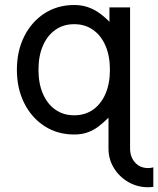

<svg xmlns="http://www.w3.org/2000/svg" viewBox="-20 -538 644 782"><path d="M604.5 143.6Q595.2 146.5 583 146.5Q550.3 146.5 530 123.8Q509.8 101.1 509.8 66.9H421.9Q421.9 110.8 444.1 146.7Q466.3 182.6 502.9 203.6Q539.6 224.6 583 224.6Q588.4 224.6 594 224.1Q599.6 223.6 604.5 223.1ZM427.7 -253.9Q427.7 -197.8 409.7 -156Q391.6 -114.3 358.9 -91.3Q326.2 -68.4 282.2 -68.4Q238.3 -68.4 205.6 -91.3Q172.9 -114.3 154.8 -156Q136.7 -197.8 136.7 -253.9Q136.7 -310.1 154.8 -351.8Q172.9 -393.6 205.6 -416.5Q238.3 -439.5 282.2 -439.5Q326.2 -439.5 358.9 -416.5Q391.6 -393.6 409.7 -351.8Q427.7 -310.1 427.7 -253.9ZM509.8 -425.8Q509.8 -450.7 509.8 -469.2Q509.8 -487.8 509.8 -497.8Q509.8 -507.8 509.8 -507.8H425.8V-449.2Q405.3 -470.2 383.8 -485.4Q362.3 -500.5 337.6 -509Q313 -517.6 282.2 -517.6Q213.9 -517.6 161.1 -483.4Q108.4 -449.2 78.6 -389.6Q48.8 -330.1 48.8 -253.9Q48.8 -177.7 78.6 -118.2Q108.4 -58.6 161.1 -24.4Q213.9 9.8 282.2 9.8Q313 9.8 336.7 1.2Q360.4 -7.3 380.9 -22.7Q401.4 -38.1 421.9 -58.6V66.9H509.8Z"/></svg>

Font: Giphurs
Style: Regular
Weight: 400
Version: Version 2.010